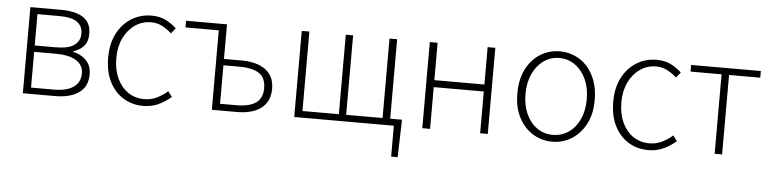

<svg xmlns="http://www.w3.org/2000/svg" viewBox="-45 -765 4715 1177"><g transform="rotate(5 2312.5 -176.5)"><path d="M102 0V-530H292Q350 -530 391.5 -516Q433 -502 454.5 -473.5Q476 -445 476 -399Q476 -349 451 -322Q426 -295 389 -284V-279Q417 -273 442 -258Q467 -243 483.5 -217Q500 -191 500 -151Q500 -99 475.5 -66Q451 -33 406 -16.5Q361 0 299 0ZM149 -298H274Q357 -298 392.5 -324.5Q428 -351 428 -395Q428 -441 394 -466Q360 -491 283 -491H149ZM149 -39H288Q369 -39 410.5 -68.5Q452 -98 452 -153Q452 -204 408 -231.5Q364 -259 280 -259H149Z M844 13Q776 13 722 -19.5Q668 -52 636 -114Q604 -176 604 -264Q604 -353 638 -415.5Q672 -478 727 -510.5Q782 -543 846 -543Q900 -543 937.5 -523Q975 -503 1001 -478L974 -445Q948 -469 917 -485.5Q886 -502 847 -502Q793 -502 749 -471.5Q705 -441 679.5 -388Q654 -335 654 -264Q654 -194 678.5 -141Q703 -88 746 -58.5Q789 -29 847 -29Q889 -29 925 -47Q961 -65 989 -90L1014 -57Q980 -27 937.5 -7Q895 13 844 13Z M1265 0V-489H1060V-530H1312V-317H1421Q1483 -317 1528 -299.5Q1573 -282 1597.5 -247.5Q1622 -213 1622 -160Q1622 -107 1597.5 -71.5Q1573 -36 1528 -18Q1483 0 1421 0ZM1312 -41H1410Q1492 -41 1532.5 -69.5Q1573 -98 1573 -160Q1573 -223 1532.5 -250.5Q1492 -278 1410 -278H1312Z M2385 190V0H2338V-41H2431V-14L2425 190ZM1772 0V-530H1819V-41H2043V-530H2088V-41H2312V-530H2359V0Z M2560 0V-530H2608V-300H2916V-530H2963V0H2916V-257H2608V0Z M3360 13Q3296 13 3242 -19.5Q3188 -52 3155 -114Q3122 -176 3122 -264Q3122 -353 3155 -415.5Q3188 -478 3242 -510.5Q3296 -543 3360 -543Q3408 -543 3451 -524.5Q3494 -506 3527 -470.5Q3560 -435 3579 -382.5Q3598 -330 3598 -264Q3598 -176 3564.5 -114Q3531 -52 3477.5 -19.5Q3424 13 3360 13ZM3360 -29Q3414 -29 3457 -58.5Q3500 -88 3524.5 -141Q3549 -194 3549 -264Q3549 -335 3524.5 -388Q3500 -441 3457 -471.5Q3414 -502 3360 -502Q3306 -502 3263.5 -471.5Q3221 -441 3196.5 -388Q3172 -335 3172 -264Q3172 -194 3196.5 -141Q3221 -88 3263.5 -58.5Q3306 -29 3360 -29Z M3952 13Q3884 13 3830 -19.5Q3776 -52 3744 -114Q3712 -176 3712 -264Q3712 -353 3746 -415.5Q3780 -478 3835 -510.5Q3890 -543 3954 -543Q4008 -543 4045.5 -523Q4083 -503 4109 -478L4082 -445Q4056 -469 4025 -485.5Q3994 -502 3955 -502Q3901 -502 3857 -471.5Q3813 -441 3787.5 -388Q3762 -335 3762 -264Q3762 -194 3786.5 -141Q3811 -88 3854 -58.5Q3897 -29 3955 -29Q3997 -29 4033 -47Q4069 -65 4097 -90L4122 -57Q4088 -27 4045.5 -7Q4003 13 3952 13Z M4359 0V-489H4168V-530H4597V-489H4405V0Z"/></g></svg>

Font: Noto Sans SC ExtraLight
Style: Regular
Weight: 250
Designer: Ryoko NISHIZUKA 西塚涼子 (kana, bopomofo & ideographs); Paul D. Hunt (Latin, Greek & Cyrillic); Sandoll Communications 산돌커뮤니
Foundry: Adobe
Version: Version 2.004-H2;hotconv 1.0.118;makeotfexe 2.5.65603